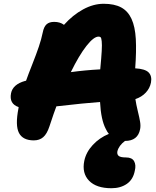

<svg xmlns="http://www.w3.org/2000/svg" viewBox="-20 -747 820 1011"><path d="M566.9 244.1Q487.3 244.1 449 204.6Q410.6 165 423.8 100.1Q433.1 54.7 468.3 16.6Q503.4 -21.5 553.2 -42Q545.4 -50.8 537.1 -67.9Q511.7 -115.7 506.8 -210Q425.3 -204.1 276.9 -187Q266.6 -161.1 240.2 -81.1Q227.1 -41.5 207.5 -24.7Q188 -7.8 158.2 -7.8Q100.1 -7.8 79.8 -47.1Q59.6 -86.4 77.1 -175.8Q77.1 -176.8 77.6 -179.2Q78.1 -181.6 78.1 -183.1Q27.3 -200.2 38.1 -255.9Q47.4 -302.7 111.8 -320.8Q112.8 -320.8 114.5 -321.3Q116.2 -321.8 117.2 -321.8Q127.9 -352.5 149.7 -407.5Q171.4 -462.4 184.6 -501.5Q197.8 -540.5 205.1 -576.2Q210.9 -606 225.1 -618.9Q239.3 -631.8 265.1 -631.8Q296.4 -631.8 316.9 -616.2Q363.3 -668 417.5 -697.5Q471.7 -727.1 525.9 -727.1Q582.5 -727.1 618.2 -707.8Q653.8 -688.5 672.6 -647.5Q691.4 -606.4 695.1 -542Q698.7 -477.5 691.9 -387.2Q744.6 -384.3 762.9 -365.2Q781.2 -346.2 774.9 -312Q769 -282.2 747.6 -259.3Q726.1 -236.3 692.9 -225.1Q697.3 -195.8 705.8 -161.1Q714.4 -126.5 717.8 -105.2Q721.2 -84 717.8 -66.9Q706.1 -4.9 638.2 -4.9Q605.5 19.5 598.1 49.8Q595.2 65.9 605 74Q614.7 82 643.1 82Q675.3 82 686.3 102.1Q697.3 122.1 689.9 151.9Q681.2 198.2 647.9 221.2Q614.7 244.1 566.9 244.1ZM499 -554.2Q473.6 -554.2 435.1 -505.1Q396.5 -456.1 353 -367.2Q426.3 -377.4 507.8 -381.8Q513.7 -443.4 515.6 -478Q517.6 -512.7 515.6 -529.5Q513.7 -546.4 510.3 -550.3Q506.8 -554.2 499 -554.2Z"/></svg>

Font: Shantell Sans Bouncy
Style: Italic
Weight: 800
Italic angle: -11.31°
Designer: Stephen Nixon, Anya Danilova, Shantell Martin
Foundry: Arrow Type
Version: Version 1.006;[9816181b4]